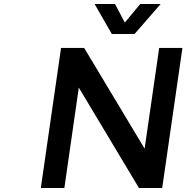

<svg xmlns="http://www.w3.org/2000/svg" viewBox="-20 -940 932 960"><path d="M184.1 0 285.2 -700.2H400.9L703.1 -196.8L775.9 -700.2H892.1L791 0H674.8L374 -502L301.8 0ZM453.1 -919.9H555.2L604 -827.1L681.2 -919.9H783.2L652.8 -770H539.1Z"/></svg>

Font: Trueno
Style: Italic
Weight: 400
Designer: Julieta Ulanovsky
Foundry: Julieta Ulanovsky
Version: Version 3.001b | FøM Fix